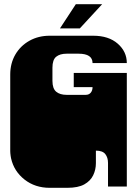

<svg xmlns="http://www.w3.org/2000/svg" viewBox="-20 -893 656 919"><path d="M218 6Q148 6 97.5 -33.5Q47 -73 33 -135Q32 -140 31 -146.5Q30 -153 29.5 -159.5Q29 -166 29 -170V-171Q29 -178 29 -179.5Q29 -181 29 -186.5Q29 -192 29 -209V-260Q29 -277 29 -281.5Q29 -286 29 -288Q29 -290 29 -296V-297Q29 -304 29 -305.5Q29 -307 29 -312.5Q29 -318 29 -334V-536Q29 -590 53.5 -632Q78 -674 121 -698Q164 -722 218 -722H426Q500 -722 543.5 -684Q587 -646 587 -591H423Q423 -636 356 -636H299Q267 -636 249 -621.5Q231 -607 231 -569V-506Q231 -469 249 -454Q267 -439 299 -439H390Q406 -439 414.5 -449.5Q423 -460 423 -476H333V-544H587V-334Q587 -318 587 -312.5Q587 -307 587 -305.5Q587 -304 587 -297V-296Q587 -290 587 -288Q587 -286 587 -281.5Q587 -277 587 -260V0H497V-113Q497 -139 484 -155.5Q471 -172 439 -172V-112Q439 -81 426 -54Q413 -27 383.5 -10.5Q354 6 302 6ZM267 -757 343 -873H469L362 -757Z"/></svg>

Font: Danfo
Style: Regular
Weight: 400
Designer: Seyi Olusanya, David Udoh, Eyiyemi Adegbite, Mirko Velimirović
Version: Version 1.000